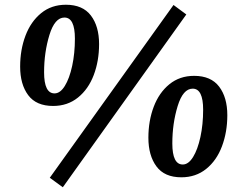

<svg xmlns="http://www.w3.org/2000/svg" viewBox="-20 -741 1016 810"><path d="M65 -460Q65 -531 87.5 -590.5Q110 -650 153.5 -685.5Q197 -721 258 -721Q329 -721 363.5 -675.5Q398 -630 398 -555Q398 -484 375.5 -424.5Q353 -365 309 -329.5Q265 -294 204 -294Q133 -294 99 -339.5Q65 -385 65 -460ZM296 -578Q296 -667 252 -667Q211 -667 188.5 -593.5Q166 -520 166 -436Q166 -347 210 -347Q234 -347 253.5 -378.5Q273 -410 284.5 -463Q296 -516 296 -578ZM190 9 712 -720 766 -680 245 49ZM606 -160Q606 -231 628.5 -290.5Q651 -350 694.5 -385.5Q738 -421 799 -421Q870 -421 904.5 -375.5Q939 -330 939 -255Q939 -184 916.5 -124Q894 -64 850 -28.5Q806 7 745 7Q674 7 640 -39Q606 -85 606 -160ZM837 -278Q837 -367 793 -367Q752 -367 729.5 -293.5Q707 -220 707 -136Q707 -47 751 -47Q775 -47 794.5 -78.5Q814 -110 825.5 -163Q837 -216 837 -278Z"/></svg>

Font: Andada Pro
Style: Bold Italic
Weight: 700
Italic angle: -7°
Designer: Carolina Giovagnoli
Foundry: Huerta Tipografica
Version: Version 3.005; ttfautohint (v1.8.4)